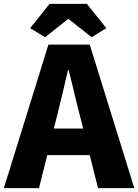

<svg xmlns="http://www.w3.org/2000/svg" viewBox="-28 -975 716 995"><path d="M324 -876H328L447 -782L523 -829L422 -955H229L128 -829L206 -782ZM251 -309 267 -372C286 -446 306 -533 324 -611H328C348 -535 367 -446 387 -372L403 -309ZM480 0H668L437 -744H223L-8 0H174L217 -171H437Z"/></svg>

Font: Noto Sans T Chinese Black
Style: Bold
Weight: 900
Designer: Ryoko NISHIZUKA (kana & ideographs); Paul D. Hunt (Latin, Greek & Cyrillic); Wenlong ZHANG (bopomofo); Sandoll Communica
Foundry: Adobe Systems Incorporated
Version: Version 1.000;PS 1;hotconv 1.0.78;makeotf.lib2.5.61930